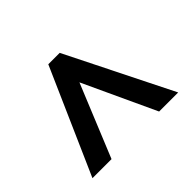

<svg xmlns="http://www.w3.org/2000/svg" viewBox="-130 -778 833 833"><g transform="rotate(45 286.0 -362.0)"><path d="M528 -99 43 -313V-383L528 -625V-508L194 -353L528 -216Z"/></g></svg>

Font: Noto Sans Cham
Style: Regular
Weight: 400
Designer: Monotype Design Team
Foundry: Monotype Imaging Inc.
Version: Version 2.002